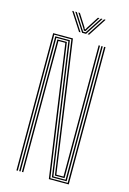

<svg xmlns="http://www.w3.org/2000/svg" viewBox="-140 -1015 724 1081"><g transform="rotate(15 222.5 -474.5)"><path d="M70 0V-800H185L231.2 -476.8L293.5 -35H335V-479.8V-800H343V-479.8V-28H286.8L178 -793H78V0ZM86 0V-340.8V-786H171L279.8 -21H351V-479.8V-800H359V-479.8V-14H273L164.2 -779H94V-340.8V0ZM102 0V-340.8V-772H157.2L266 -7H367V-800H375V0H259L209.8 -344L150.2 -765H110V-340.8V0ZM140.8 -949H149.8L217.8 -844H208.8ZM158.8 -949H167.8L221 -866.5L231.2 -851.5H245.2L255.2 -866.5L308.8 -949H317.8L249.8 -844H226.8ZM176.8 -949H185.8L232.5 -875.8L235.2 -868H241.2L244 -875.8L290.8 -949H299.8L250.2 -871.2L243.2 -858.2H233.2L226.5 -871.2ZM326.8 -949H335.8L267.8 -844H258.8Z"/></g></svg>

Font: Big Shoulders Inline Text SC Thin
Style: Regular
Weight: 100
Designer: Patric King
Foundry: XO Type Co
Version: Version 2.002